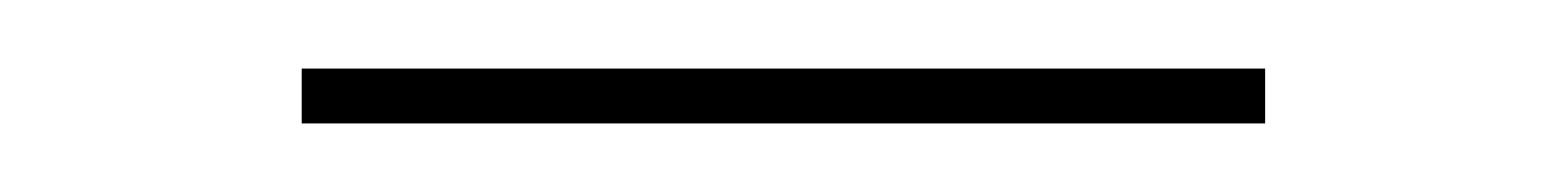

<svg xmlns="http://www.w3.org/2000/svg" viewBox="-20 -298 457 56"><path d="M349 -262H68V-278H349Z"/></svg>

Font: Work Sans Thin
Style: Regular
Weight: 260
Designer: Wei Huang
Foundry: Wei Huang
Version: Version 1.500